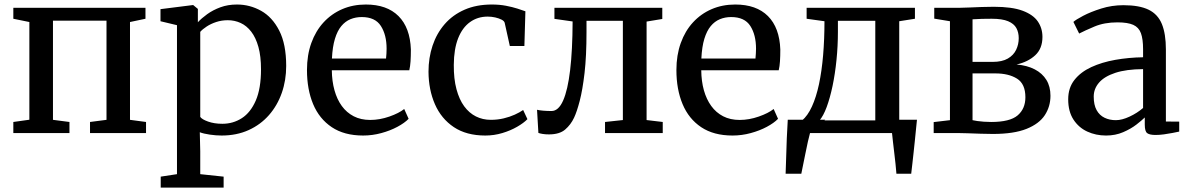

<svg xmlns="http://www.w3.org/2000/svg" viewBox="-20 -589 5263 850"><path d="M39 0V-49L110 -59V-491.5L39 -506V-554.5H624V-506L555.5 -491.5V-58.5L626.5 -49V0H378.5V-49L451.5 -58.5V-497.5H214.5V-58.5L287.5 -49V0Z M691.5 241.5V193L763.5 182V-477.5L690.5 -495V-548.5L833 -566.5H835.5L856 -549.5V-490.5Q872 -508 897.2 -526.2Q922.5 -544.5 955.8 -556.8Q989 -569 1029 -569Q1086 -569 1135.8 -541.2Q1185.5 -513.5 1216.2 -453.5Q1247 -393.5 1247 -297Q1247 -233.5 1227.5 -177.8Q1208 -122 1170.8 -79.5Q1133.5 -37 1080.5 -13Q1027.5 11 961 11Q936.5 11 909 7Q881.5 3 864.5 -3.5L866.5 80.5V182L970 193V241.5ZM964.5 -41Q1012 -41 1050.8 -66Q1089.5 -91 1112.5 -144.2Q1135.5 -197.5 1135.5 -282Q1135.5 -340 1124 -381.2Q1112.5 -422.5 1092.2 -448.8Q1072 -475 1045.5 -487.2Q1019 -499.5 988.5 -499.5Q961 -499.5 937 -491.5Q913 -483.5 894.8 -471.5Q876.5 -459.5 866.5 -448V-71.5Q874 -60.5 901.2 -50.8Q928.5 -41 964.5 -41Z M1587.5 11Q1504 11 1448.8 -26Q1393.5 -63 1366.2 -128.2Q1339 -193.5 1339 -279Q1339 -345 1358.2 -398.5Q1377.5 -452 1412.5 -490Q1447.5 -528 1495 -548.5Q1542.5 -569 1599.5 -569Q1693 -569 1744.2 -517.8Q1795.5 -466.5 1799 -370Q1799 -340 1797.5 -317.5Q1796 -295 1792 -278H1449Q1449.5 -229.5 1460.8 -189.2Q1472 -149 1493.2 -119.8Q1514.5 -90.5 1546 -74.2Q1577.5 -58 1619 -58Q1661 -58 1703.8 -73Q1746.5 -88 1769.5 -106.5L1789 -63Q1771 -44.5 1739.2 -27.5Q1707.5 -10.5 1668 0.2Q1628.5 11 1587.5 11ZM1449.5 -330H1689Q1690 -339 1690.8 -351.5Q1691.5 -364 1691.5 -373.5Q1691.5 -434.5 1666.2 -474Q1641 -513.5 1581.5 -513.5Q1554.5 -513.5 1531.5 -504Q1508.5 -494.5 1491 -473.5Q1473.5 -452.5 1462.8 -417.2Q1452 -382 1449.5 -330Z M2128.5 11Q2045 11 1989.2 -26.2Q1933.5 -63.5 1905.5 -127.5Q1877.5 -191.5 1877 -271.5Q1877 -333 1895 -387Q1913 -441 1948.5 -482Q1984 -523 2036.5 -546Q2089 -569 2157.5 -569Q2191.5 -569 2220 -563.5Q2248.5 -558 2270.5 -551Q2292.5 -544 2306 -539L2301.5 -385.5H2237L2214.5 -487Q2213 -495.5 2201 -501.8Q2189 -508 2172.5 -511.8Q2156 -515.5 2139 -515.5Q2094.5 -515.5 2060.8 -491.2Q2027 -467 2008.2 -419.5Q1989.5 -372 1989 -302Q1988.5 -240 2000.8 -194.2Q2013 -148.5 2035 -118.5Q2057 -88.5 2087 -73.5Q2117 -58.5 2152.5 -58.5Q2183 -58.5 2210 -65Q2237 -71.5 2259 -81.5Q2281 -91.5 2296 -102L2315 -61.5Q2298.5 -44.5 2269.5 -27.8Q2240.5 -11 2204 0Q2167.5 11 2128.5 11Z M2410 6Q2394.5 6 2382.5 4Q2370.5 2 2363.5 -0.5L2357.5 -103Q2368 -100.5 2385 -99Q2402 -97.5 2421.5 -97.5Q2452.5 -97.5 2473 -143.8Q2493.5 -190 2504 -278.5Q2514.5 -367 2515 -494L2434.5 -505.5V-554.5H2912V-505L2842.5 -493.5V-57.5L2914 -49V0H2658.5V-49L2737.5 -57.5V-497H2576.5V-448Q2576.5 -340.5 2567.8 -265.5Q2559 -190.5 2546.5 -142.5Q2534 -94.5 2521.5 -68Q2507 -37 2482 -15.5Q2457 6 2410 6Z M3223 11Q3139.5 11 3084.2 -26Q3029 -63 3001.8 -128.2Q2974.5 -193.5 2974.5 -279Q2974.5 -345 2993.8 -398.5Q3013 -452 3048 -490Q3083 -528 3130.5 -548.5Q3178 -569 3235 -569Q3328.5 -569 3379.8 -517.8Q3431 -466.5 3434.5 -370Q3434.5 -340 3433 -317.5Q3431.5 -295 3427.5 -278H3084.5Q3085 -229.5 3096.2 -189.2Q3107.5 -149 3128.8 -119.8Q3150 -90.5 3181.5 -74.2Q3213 -58 3254.5 -58Q3296.5 -58 3339.2 -73Q3382 -88 3405 -106.5L3424.5 -63Q3406.5 -44.5 3374.8 -27.5Q3343 -10.5 3303.5 0.2Q3264 11 3223 11ZM3085 -330H3324.5Q3325.5 -339 3326.2 -351.5Q3327 -364 3327 -373.5Q3327 -434.5 3301.8 -474Q3276.5 -513.5 3217 -513.5Q3190 -513.5 3167 -504Q3144 -494.5 3126.5 -473.5Q3109 -452.5 3098.2 -417.2Q3087.5 -382 3085 -330Z M3511 0V-55H3530Q3555.5 -76 3574.5 -117.5Q3593.5 -159 3605.8 -216.5Q3618 -274 3624 -344.8Q3630 -415.5 3630 -495L3551 -506V-554.5H4030.5V-506L3961 -495V0ZM3608 -56H3855V-497H3689.5V-448.5Q3689.5 -385 3683.2 -323.5Q3677 -262 3665.8 -208.5Q3654.5 -155 3639.8 -115.2Q3625 -75.5 3608 -56ZM3458 180Q3459.5 145 3460.5 105.2Q3461.5 65.5 3463.2 23.5Q3465 -18.5 3467.5 -59H3633.5L3567.5 -6Q3562.5 11.5 3556.5 38.5Q3550.5 65.5 3544.8 94.5Q3539 123.5 3534.2 146.8Q3529.5 170 3527.5 180ZM3948.5 180Q3947 160 3944.5 136.2Q3942 112.5 3939 88.2Q3936 64 3933.5 41.2Q3931 18.5 3929 0L3883.5 -59H4039.5Q4037.5 -39 4035 -14.8Q4032.5 9.5 4030 35.2Q4027.5 61 4024.5 87Q4021.5 113 4019 136.8Q4016.5 160.5 4014 180Z M4375.5 4Q4352 4 4321.8 3Q4291.5 2 4264 1Q4236.5 0 4220 0H4113.5V-48.5L4185.5 -57V-495L4116 -506.5V-554.5H4228.5Q4245.5 -554.5 4271.2 -555.8Q4297 -557 4325.8 -558Q4354.5 -559 4379.5 -559Q4460.5 -559 4507.2 -541.5Q4554 -524 4574.5 -494Q4595 -464 4595 -425.5Q4595 -374 4563.2 -344.5Q4531.5 -315 4480.5 -303.5Q4527 -299.5 4560.8 -282Q4594.5 -264.5 4612.5 -235.2Q4630.5 -206 4630.5 -165Q4630.5 -117.5 4605.5 -79.2Q4580.5 -41 4524.5 -18.5Q4468.5 4 4375.5 4ZM4368 -49Q4451 -49 4485.2 -78.2Q4519.5 -107.5 4519.5 -158.5Q4519.5 -217.5 4482.5 -240.8Q4445.5 -264 4387 -264H4285.5V-57Q4293.5 -55 4306.5 -53.2Q4319.5 -51.5 4335.5 -50.2Q4351.5 -49 4368 -49ZM4285.5 -315H4374Q4416.5 -315 4441.8 -329.8Q4467 -344.5 4478.5 -368.5Q4490 -392.5 4490 -420Q4490 -445.5 4479.5 -464.8Q4469 -484 4443 -495Q4417 -506 4370.5 -506Q4349 -506 4327.2 -505.5Q4305.5 -505 4285.5 -503.5Z M4876.5 11Q4831.5 11 4793.5 -6.5Q4755.5 -24 4732.2 -59.8Q4709 -95.5 4709 -149.5Q4709 -200 4736.5 -235Q4764 -270 4811 -291.8Q4858 -313.5 4917.2 -324Q4976.5 -334.5 5040.5 -335.5V-371Q5040.5 -416 5031 -442Q5021.5 -468 4997 -479Q4972.5 -490 4927 -490Q4869 -490 4825.2 -471.5Q4781.5 -453 4757.5 -440.5L4732 -492Q4742 -501.5 4775.2 -519Q4808.5 -536.5 4855.2 -551.2Q4902 -566 4953.5 -566Q5024 -566 5065 -546Q5106 -526 5123.8 -482.5Q5141.5 -439 5141.5 -370V-51L5200.5 -50.5V-6.5Q5189.5 -4 5171.2 -0.5Q5153 3 5133 5.8Q5113 8.5 5096 8.5Q5069.5 8.5 5058.8 0.5Q5048 -7.5 5048 -37V-69Q5035.5 -56.5 5011 -37.5Q4986.5 -18.5 4952.2 -3.8Q4918 11 4876.5 11ZM4920 -57Q4947 -57 4980.8 -72.8Q5014.5 -88.5 5040.5 -111V-283Q4966 -282.5 4917.5 -266.5Q4869 -250.5 4845.5 -223.2Q4822 -196 4822 -161.5Q4822 -124.5 4834.8 -101.5Q4847.5 -78.5 4869.8 -67.8Q4892 -57 4920 -57Z"/></svg>

Font: Merriweather 20pt
Style: Regular
Weight: 400
Version: Version 2.100